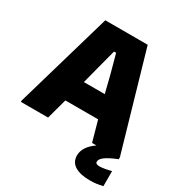

<svg xmlns="http://www.w3.org/2000/svg" viewBox="-223 -889 1180 1259"><g transform="rotate(30 366.5 -260.0)"><path d="M643 220Q568 220 528 194.5Q488 169 488 120Q488 54 566 0H533L490 -154H242L200 0H-6V-10L206 -740H527L738 -10V5Q704 18 681.5 30Q659 42 645.5 52.5Q632 63 626.5 72.5Q621 82 621 90Q621 109 651 109Q667 109 692.5 104.5Q718 100 739 94V208Q715 214 692 217Q669 220 643 220ZM445 -319 412 -451 374 -591H358L321 -450L287 -319Z"/></g></svg>

Font: Encode Sans Narrow
Style: Black
Weight: 900
Designer: Pablo Impallari, Andres Torresi
Foundry: Pablo Impallari, Andres Torresi
Version: Version 1.000; ttfautohint (v1.00) -l 8 -r 50 -G 200 -x 14 -